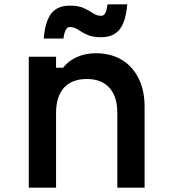

<svg xmlns="http://www.w3.org/2000/svg" viewBox="-20 -867 790 887"><path d="M113 0V-605H239V-554H271Q296 -586 335.5 -603.5Q375 -621 422 -621Q492 -621 542 -591Q592 -561 620 -505.5Q648 -450 648 -375V0H522V-345Q522 -421 485.5 -461.5Q449 -502 381 -502Q312 -502 275.5 -461.5Q239 -421 239 -345V0ZM182 -689Q189 -770 217.5 -805.5Q246 -841 303 -841Q343 -841 367.5 -829.5Q392 -818 409.5 -806Q427 -794 447 -794Q460 -794 466.5 -806.5Q473 -819 477 -847H568Q561 -767 532.5 -731Q504 -695 447 -695Q407 -695 382.5 -706.5Q358 -718 340.5 -730Q323 -742 303 -742Q291 -742 284 -729.5Q277 -717 273 -689Z"/></svg>

Font: Martian Mono SemiExpanded Medium
Style: Regular
Weight: 500
Width: 6
Designer: Roman Shamin
Foundry: Evil Martians
Version: Version 1.000